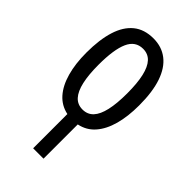

<svg xmlns="http://www.w3.org/2000/svg" viewBox="-241 -617 928 928"><g transform="rotate(45 222.5 -153.5)"><path d="M187 240V6Q139 -4 107 -40Q75 -76 58.5 -134.5Q42 -193 42 -269Q42 -358 61.5 -420Q81 -482 121 -514.5Q161 -547 223 -547Q280 -547 320.5 -515.5Q361 -484 382 -422.5Q403 -361 403 -269Q403 -193 387 -135Q371 -77 339 -40.5Q307 -4 258 6V240ZM223 -61Q257 -61 278.5 -84Q300 -107 310.5 -153.5Q321 -200 321 -269Q321 -338 310.5 -384Q300 -430 278.5 -453Q257 -476 223 -476Q171 -476 148 -424.5Q125 -373 125 -269Q125 -201 135.5 -154.5Q146 -108 167.5 -84.5Q189 -61 223 -61Z"/></g></svg>

Font: Noto Sans ExtraCondensed
Style: Regular
Weight: 400
Width: 2
Designer: Monotype Design Team
Foundry: Monotype Imaging Inc.
Version: Version 2.013